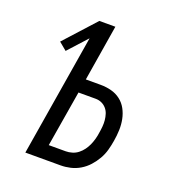

<svg xmlns="http://www.w3.org/2000/svg" viewBox="-133 -841 866 947"><g transform="rotate(20 300.0 -367.5)"><path d="M106 0 211 -638 121 -539 80 -573 227 -735H311L263 -441H341Q370 -441 397 -434Q424 -427 445.5 -410.5Q467 -394 480 -370Q493 -346 498.5 -318.5Q504 -291 503 -262Q502 -233 497 -204Q493 -179 486 -153.5Q479 -128 465.5 -104.5Q452 -81 433.5 -60.5Q415 -40 391.5 -26Q368 -12 342 -6Q316 0 291 0ZM291 -74Q307 -74 324 -79Q341 -84 355 -95Q369 -106 379.5 -120.5Q390 -135 397 -151Q404 -167 408.5 -183.5Q413 -200 415 -216Q418 -233 419.5 -250Q421 -267 419.5 -283.5Q418 -300 413 -315.5Q408 -331 397.5 -343Q387 -355 372.5 -361.5Q358 -368 341 -368H251L202 -74Z"/></g></svg>

Font: Iosevka Extended Oblique
Style: Regular
Weight: 400
Width: 7
Italic angle: -9°
Monospace: yes
Designer: Belleve Invis
Foundry: Belleve Invis
Version: Version 32.0.1; ttfautohint (v1.8.4)